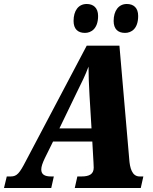

<svg xmlns="http://www.w3.org/2000/svg" viewBox="-58 -943 769 963"><path d="M569 -778C601 -778 635 -799 635 -863C635 -904 612 -923 578 -923C537 -923 512 -889 512 -838C512 -797 534 -778 569 -778ZM368 -778C399 -778 434 -799 434 -863C434 -904 410 -923 377 -923C335 -923 311 -889 311 -838C311 -797 333 -778 368 -778ZM-38 0H199L212 -58H197C165 -58 149 -69 149 -93C149 -107 155 -125 167 -150L208 -233H405L411 -127C411 -119 412 -111 412 -102C412 -69 389 -58 351 -58H330L317 0H648L661 -58H642C604 -58 593 -101 590 -147L541 -714H377L72 -136C40 -74 27 -58 -4 -58H-24ZM324 -473C355 -536 368 -561 386 -609C386 -561 388 -523 391 -464L401 -299H240Z"/></svg>

Font: Noto Serif Condensed Black
Style: Italic
Weight: 900
Width: 3
Italic angle: -12°
Designer: Monotype Design Team
Foundry: Monotype Imaging Inc.
Version: Version 2.013